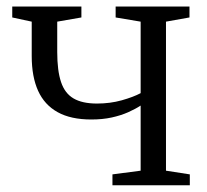

<svg xmlns="http://www.w3.org/2000/svg" viewBox="-20 -552 616 572"><path d="M315 0V-32.5L399 -43.5V-237.5Q383 -227 361.5 -217.5Q340 -208 312.8 -202Q285.5 -196 252 -196Q191 -196 151.8 -217.8Q112.5 -239.5 93.5 -281.5Q74.5 -323.5 74.5 -385V-487.5L16.5 -500V-532.5H222.5V-500L150.5 -487.5V-397Q150.5 -341.5 161.8 -307.8Q173 -274 199 -258.8Q225 -243.5 269 -243.5Q308 -243.5 342.8 -253.2Q377.5 -263 399 -274.5V-487.5L324.5 -500V-532.5H544.5V-500L474.5 -487.5V-43.5L545.5 -32.5V0Z"/></svg>

Font: Merriweather 72pt Light
Style: Regular
Weight: 300
Version: Version 2.100